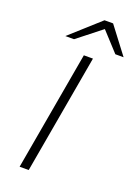

<svg xmlns="http://www.w3.org/2000/svg" viewBox="-170 -991 763 1061"><g transform="rotate(20 211.0 -460.5)"><path d="M88.5 0 211.5 -700H265L142 0ZM79 -765 252.5 -921H303L421.5 -765H373L271 -876L130 -765Z"/></g></svg>

Font: Overpass ExtraLight
Style: Italic
Weight: 250
Italic angle: -10°
Designer: Delve Withrington, Dave Bailey, Thomas Jockin
Foundry: Delve Fonts LLC
Version: Version 4.000